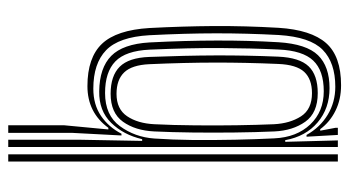

<svg xmlns="http://www.w3.org/2000/svg" viewBox="-211 -437 848 466"><g transform="rotate(90 213.0 -204.0)"><path d="M284 200V64.8L294.2 -43H290.2Q253.2 7.8 189 7.8Q119.8 7.8 86.2 -27.6Q52.8 -63 48 -142.8Q43.8 -222.8 43.2 -299.1Q42.8 -375.5 47.5 -456.2Q52.5 -535 84.5 -571.4Q116.5 -607.8 186.8 -607.8Q221.5 -607.8 248.8 -594.2Q276 -580.8 293.5 -557.2H297.2L290.2 -594.2V-600H307.5L311.8 -524H307.5Q289.2 -556.8 258.8 -575.2Q228.2 -593.8 190.5 -593.8Q132 -593.8 100.9 -563.2Q69.8 -532.8 65 -456.8Q60.8 -377.8 60.9 -303.9Q61 -230 65.5 -142.2Q69.8 -68.5 101.9 -37.5Q134 -6.5 195.2 -6.5Q234 -6.5 261.4 -25.2Q288.8 -44 304.5 -74.8H308.8L302.5 44.5V200ZM319.2 200V23.5L322 -125H317.8Q307.2 -79.5 278.1 -49.8Q249 -20 201.5 -20.8Q144.5 -21.5 115.6 -50Q86.8 -78.5 83 -142.8Q78.5 -229.5 78.4 -306.5Q78.2 -383.5 82.5 -455.8Q86.8 -523.8 114 -551.8Q141.2 -579.8 194 -579.8Q243 -579.8 277.1 -550.9Q311.2 -522 320.2 -472.2H324.2L320.8 -600H336.8V200ZM354.5 200V-600H372V200ZM205.8 -35Q259.8 -35 286.2 -71.1Q312.8 -107.2 316.2 -154.5Q319.2 -197.2 319.8 -248.4Q320.2 -299.5 319.1 -350.9Q318 -402.2 315.8 -445.8Q313.2 -500.2 282 -533Q250.8 -565.8 201.5 -565.8Q151.2 -565.8 127 -540.2Q102.8 -514.8 100.2 -456.2Q97 -387.8 96.6 -314.1Q96.2 -240.5 100.5 -143.2Q103.2 -85 129 -60Q154.8 -35 205.8 -35ZM207.5 -48.5Q164 -48.5 142 -70.5Q120 -92.5 118.2 -142.2Q114.8 -229.5 114.5 -302.8Q114.2 -376 117.5 -455.2Q119.8 -507 141 -529.1Q162.2 -551.2 206 -551.2Q254 -551.2 275.5 -520.9Q297 -490.5 299 -445.8Q301 -400.5 301.6 -349Q302.2 -297.5 301.6 -247Q301 -196.5 299 -154.5Q296.8 -108.2 275.4 -78.4Q254 -48.5 207.5 -48.5ZM207.8 -62.8Q244.8 -62.8 262.1 -88.5Q279.5 -114.2 281.5 -154.5Q283.8 -200.5 284.2 -252.4Q284.8 -304.2 284 -354.5Q283.2 -404.8 281.5 -445.2Q279.5 -483.8 262.4 -510.5Q245.2 -537.2 206.2 -537.2Q172 -537.2 154.5 -518.4Q137 -499.5 135.2 -455.2Q131.8 -376.2 131.9 -302.1Q132 -228 135.8 -142.2Q137.8 -100.2 155.6 -81.5Q173.5 -62.8 207.8 -62.8Z"/></g></svg>

Font: Big Shoulders Inline Text Medium
Style: Regular
Weight: 500
Designer: Patric King
Foundry: XO Type Co
Version: Version 1.000